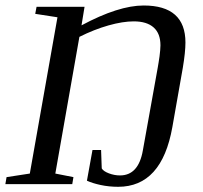

<svg xmlns="http://www.w3.org/2000/svg" viewBox="-31 -680 748 709"><path d="M405.3 9.8Q371.6 9.8 340.8 3.2Q310.1 -3.4 290 -12.7L310.5 -126H342.3L344.7 -58.1Q351.1 -47.4 371.3 -39.8Q391.6 -32.2 412.1 -32.2Q480.5 -32.2 496.6 -125L551.3 -429.2Q552.7 -438.5 554.7 -449.5Q556.6 -460.4 558.1 -471.9Q559.6 -483.4 560.5 -493.9Q561.5 -504.4 561.5 -512.7Q561.5 -556.2 536.4 -578.6Q511.2 -601.1 462.9 -601.1Q422.4 -601.1 369.6 -586.2Q316.9 -571.3 262.2 -543.9L173.3 -39.1L240.2 -25.9L235.8 0H-11.2L-6.8 -25.9L79.1 -39.1L181.2 -616.2L99.1 -628.9L104 -654.8H281.2L270 -586.4Q406.7 -659.7 499.5 -659.7Q653.8 -659.7 653.8 -522.9Q653.8 -487.8 644 -429.2L605.5 -210.9Q566.4 9.8 405.3 9.8Z"/></svg>

Font: Tinos
Style: Italic
Weight: 400
Italic angle: -16.333°
Designer: Steve Matteson
Foundry: Monotype Imaging Inc.
Version: Version 1.32